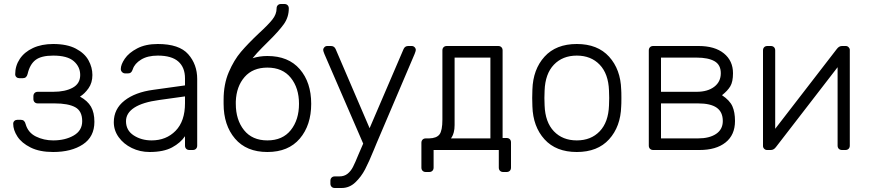

<svg xmlns="http://www.w3.org/2000/svg" viewBox="-20 -750 4350 960"><path d="M246 -530Q315 -530 359 -507Q403 -484 422.5 -448.5Q442 -413 442 -375Q442 -336 422.5 -308.5Q403 -281 380 -267Q418 -246 435 -216.5Q452 -187 452 -141Q452 -66 394.5 -28Q337 10 246 10Q178 10 133 -12.5Q88 -35 67 -67.5Q46 -100 46 -131Q46 -140 52 -145.5Q58 -151 67 -151H84Q103 -151 108 -130Q120 -87 159.5 -67.5Q199 -48 246 -48Q306 -48 348.5 -72.5Q391 -97 391 -144Q391 -195 356 -214Q321 -233 253 -233H169Q159 -233 153 -239Q147 -245 147 -255V-269Q147 -279 153 -285Q159 -291 169 -291H246Q306 -291 343.5 -311.5Q381 -332 381 -375Q381 -416 349 -444Q317 -472 246 -472Q186 -472 157.5 -450Q129 -428 118 -380Q113 -359 94 -359H77Q68 -359 62 -364.5Q56 -370 56 -379Q56 -421 79 -455.5Q102 -490 145 -510Q188 -530 246 -530Z M549 0ZM905 -69Q883 -36 840.5 -13Q798 10 728 10Q680 10 639 -10Q598 -30 573.5 -64Q549 -98 549 -139Q549 -205 602.5 -247Q656 -289 747 -301L905 -323V-358Q905 -413 871.5 -442.5Q838 -472 769 -472Q718 -472 685.5 -452Q653 -432 644 -404Q640 -392 634.5 -387.5Q629 -383 620 -383H606Q597 -383 590.5 -389.5Q584 -396 584 -405Q584 -427 604 -456.5Q624 -486 666 -508Q708 -530 769 -530Q876 -530 921 -479Q966 -428 966 -355V-22Q966 -12 960 -6Q954 0 944 0H927Q917 0 911 -6Q905 -12 905 -22ZM905 -268 776 -250Q694 -239 652 -212Q610 -185 610 -144Q610 -98 648.5 -73Q687 -48 738 -48Q811 -48 858 -96Q905 -144 905 -234Z M1274 -583Q1321 -626 1342 -652.5Q1363 -679 1363 -708Q1363 -718 1369 -724Q1375 -730 1385 -730H1402Q1412 -730 1418 -724Q1424 -718 1424 -708Q1424 -664 1399 -629Q1374 -594 1320 -541Q1315 -536 1289.5 -510.5Q1264 -485 1243 -459Q1278 -470 1317 -470Q1422 -470 1479 -404Q1536 -338 1536 -231Q1536 -124 1479 -57Q1422 10 1317 10Q1212 10 1155 -57Q1098 -124 1098 -231V-251Q1098 -329 1124 -389.5Q1150 -450 1185 -491Q1220 -532 1274 -583ZM1475 -231Q1475 -310 1434 -361Q1393 -412 1317 -412Q1244 -412 1203 -365Q1162 -318 1159 -243V-231Q1159 -151 1200 -99.5Q1241 -48 1317 -48Q1393 -48 1434 -99.5Q1475 -151 1475 -231Z M1677 132Q1701 132 1717.5 119Q1734 106 1745 84.5Q1756 63 1773 21L1796 -32L1602 -480Q1596 -495 1596 -500Q1596 -508 1602 -514Q1608 -520 1616 -520H1635Q1651 -520 1658 -505L1828 -109L1998 -505Q2005 -520 2021 -520H2039Q2047 -520 2053 -514Q2059 -508 2059 -500Q2059 -495 2053 -480L1863 -34L1849 0Q1825 59 1805.5 96.5Q1786 134 1756.5 162Q1727 190 1688 190H1654Q1644 190 1638 184Q1632 178 1632 168V154Q1632 144 1638 138Q1644 132 1654 132Z M2513 110H2496Q2486 110 2480 104Q2474 98 2474 88V0H2148V88Q2148 98 2142 104Q2136 110 2126 110H2109Q2099 110 2093 104Q2087 98 2087 88V-36Q2087 -46 2093 -52Q2099 -58 2109 -58H2126Q2163 -59 2177.5 -78Q2192 -97 2192 -152V-498Q2192 -508 2198 -514Q2204 -520 2214 -520H2471Q2481 -520 2487 -514Q2493 -508 2493 -498V-60H2513Q2523 -60 2529 -54Q2535 -48 2535 -38V88Q2535 98 2529 104Q2523 110 2513 110ZM2432 -58V-462H2253V-125Q2253 -104 2249 -89Q2245 -74 2240.5 -67Q2236 -60 2235 -58Z M2641 0ZM3087 -260Q3087 -228 3086 -218Q3083 -117 3025.5 -53.5Q2968 10 2864 10Q2760 10 2702.5 -53.5Q2645 -117 2642 -218L2641 -260L2642 -302Q2645 -403 2702.5 -466.5Q2760 -530 2864 -530Q2968 -530 3025.5 -466.5Q3083 -403 3086 -302Q3087 -292 3087 -260ZM2703 -297 2702 -260 2703 -223Q2706 -139 2749.5 -93.5Q2793 -48 2864 -48Q2935 -48 2978.5 -93.5Q3022 -139 3025 -223Q3026 -233 3026 -260Q3026 -287 3025 -297Q3022 -381 2978.5 -426.5Q2935 -472 2864 -472Q2793 -472 2749.5 -426.5Q2706 -381 2703 -297Z M3473 -520Q3554 -520 3599.5 -483Q3645 -446 3645 -384Q3645 -341 3631.5 -318.5Q3618 -296 3590 -274Q3629 -248 3642 -218.5Q3655 -189 3655 -145Q3655 -75 3607.5 -37.5Q3560 0 3478 0H3246Q3236 0 3230 -6Q3224 -12 3224 -22V-498Q3224 -508 3230 -514Q3236 -520 3246 -520ZM3285 -291H3463Q3518 -291 3551 -316Q3584 -341 3584 -384Q3584 -426 3552.5 -444Q3521 -462 3463 -462H3285ZM3285 -58H3470Q3527 -58 3560.5 -80.5Q3594 -103 3594 -145Q3594 -190 3563.5 -211.5Q3533 -233 3470 -233H3285Z M4207 0H4190Q4180 0 4174 -6Q4168 -12 4168 -22V-414L3860 -15Q3849 0 3834 0H3815Q3807 0 3801 -6Q3795 -12 3795 -20V-498Q3795 -508 3801 -514Q3807 -520 3817 -520H3834Q3844 -520 3850 -514Q3856 -508 3856 -498V-106L4164 -505Q4175 -520 4190 -520H4209Q4217 -520 4223 -514Q4229 -508 4229 -501V-22Q4229 -12 4223 -6Q4217 0 4207 0Z"/></svg>

Font: Hezaedrus Light
Style: Regular
Weight: 300
Designer: Hubert & Fischer
Foundry: Hubert & Fischer
Version: Version 1.10;September 3, 2019;FontCreator 11.5.0.2425 64-bi